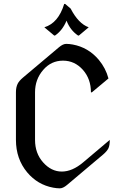

<svg xmlns="http://www.w3.org/2000/svg" viewBox="-20 -977 649 1006"><path d="M316.4 -956.5H321.3L350.1 -932.1Q391.1 -853 444.8 -834L393.6 -791H388.7Q348.1 -818.4 328.6 -868.7Q307.6 -817.9 268.6 -791H263.7L212.4 -834Q286.1 -856.4 316.4 -956.5ZM293.5 9.8Q277.3 9.8 258.8 6.3Q177.2 -8.8 122.6 -73.7Q63.5 -144.5 63.5 -244.1V-493.2Q63.5 -519.5 72.3 -537.6Q79.6 -552.7 99.6 -569.8L289.1 -729.5Q310.1 -747.1 326.7 -747.1Q342.8 -747.1 361.3 -743.7Q442.9 -728.5 497.6 -663.6Q534.2 -619.6 548.3 -565.9L461.4 -493.2H456.5Q456.5 -563 414.6 -610.8Q371.6 -659.2 310.1 -659.2Q248 -659.2 206.5 -610.8Q163.6 -561.5 163.6 -493.2V-244.1Q163.6 -173.8 205.6 -126.5Q248.5 -78.1 303.7 -78.1Q358.9 -78.1 416 -126.5L555.2 -244.1Q555.2 -214.4 547.9 -199.7Q540 -184.1 520.5 -167.5L331.1 -7.8Q310.1 9.8 293.5 9.8Z"/></svg>

Font: Gothica
Style: Book
Weight: 400
Designer: Wojciech Kalinowski "wmk69" (wmk69@o2.pl)
Foundry: Wojciech Kalinowski "wmk69" (wmk69@o2.pl)
Version: Version 2.1.0; 2021-05-14